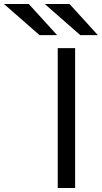

<svg xmlns="http://www.w3.org/2000/svg" viewBox="-191 -941 510 961"><path d="M98 0V-700H185V0ZM7 -765 -171 -921H-47L95 -765ZM211 -765 33 -921H157L299 -765Z"/></svg>

Font: Overpass
Style: Regular
Weight: 400
Designer: Delve Withrington, Dave Bailey, Thomas Jockin
Foundry: Delve Fonts LLC
Version: Version 4.000